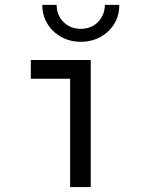

<svg xmlns="http://www.w3.org/2000/svg" viewBox="-20 -762 602 782"><path d="M265.6 0V-441.4H105.5V-517.6H349.6V0ZM308.6 -591.8Q265.1 -591.8 229.5 -611.6Q193.8 -631.3 173.1 -665.3Q152.3 -699.2 152.3 -742.2H210.9Q210.4 -700.7 238.5 -672.6Q266.6 -644.5 308.6 -644.5Q352.1 -644.5 379.4 -672.6Q406.7 -700.7 407.2 -742.2H465.8Q466.3 -699.2 445.6 -665.3Q424.8 -631.3 389.4 -611.6Q354 -591.8 308.6 -591.8Z"/></svg>

Font: Reddit Mono
Style: Regular
Weight: 400
Monospace: yes
Designer: Stephen Hutchings
Foundry: Reddit
Version: Version 1.014; ttfautohint (v1.8.4.7-5d5b)